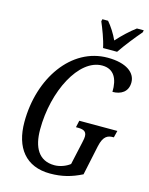

<svg xmlns="http://www.w3.org/2000/svg" viewBox="-136 -1016 865 1111"><g transform="rotate(15 296.5 -460.5)"><path d="M383 -771H467C500 -820 548 -880 581 -918L584 -931H543C510 -907 466 -866 434 -830C418 -866 392 -906 370 -931H336L333 -918C349 -880 373 -820 383 -771ZM274 10C345 10 401 -5 463 -36L501 -215C515 -279 542 -288 573 -288H577L587 -329H359L350 -288H359C390 -288 414 -283 414 -250C414 -242 413 -233 408 -211L378 -75C354 -56 318 -43 286 -43C191 -43 153 -116 153 -222C153 -452 266 -672 405 -672C476 -672 503 -618 501 -540C551 -540 593 -564 593 -621C593 -678 538 -724 424 -724C207 -724 54 -503 54 -240C54 -87 128 10 274 10Z"/></g></svg>

Font: Noto Serif ExtraCondensed
Style: Italic
Weight: 400
Width: 2
Italic angle: -12°
Designer: Monotype Design Team
Foundry: Monotype Imaging Inc.
Version: Version 2.014